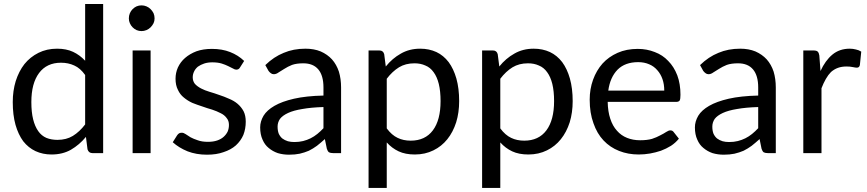

<svg xmlns="http://www.w3.org/2000/svg" viewBox="-20 -756 4280 948"><path d="M400.4 -385.7Q376 -419.9 346.7 -432.6Q317.4 -446.3 281.2 -446.3Q210.9 -446.3 172.9 -395.5Q134.8 -344.7 134.8 -252Q134.8 -202.1 143.6 -167Q152.3 -131.8 168.9 -108.4Q184.6 -85.9 209 -75.2Q233.4 -65.4 263.7 -65.4Q307.6 -65.4 339.8 -85Q373 -105.5 400.4 -141.6Q400.4 -222.7 400.4 -385.7ZM489.3 -736.3Q489.3 -552.7 489.3 0Q476.6 0 436.5 0Q418 0 412.1 -18.6Q410.2 -39.1 404.3 -80.1Q372.1 -41 330.1 -16.6Q289.1 6.8 234.4 6.8Q191.4 6.8 155.3 -9.8Q120.1 -26.4 94.7 -58.6Q70.3 -91.8 56.6 -139.6Q43 -188.5 43 -252Q43 -307.6 57.6 -355.5Q73.2 -404.3 100.6 -439.5Q128.9 -474.6 169.9 -495.1Q210.9 -515.6 261.7 -515.6Q307.6 -515.6 340.8 -500Q374 -484.4 400.4 -456.1Q400.4 -549.8 400.4 -736.3Q422.9 -736.3 489.3 -736.3Z M723.6 -506.8Q723.6 -379.9 723.6 0Q702.1 0 634.8 0Q634.8 -79.1 634.8 -316.4Q634.8 -364.3 634.8 -506.8Q657.2 -506.8 723.6 -506.8ZM743.2 -665Q743.2 -652.3 738.3 -641.6Q732.4 -629.9 723.6 -621.1Q714.8 -612.3 703.1 -607.4Q691.4 -602.5 678.7 -602.5Q666 -602.5 654.3 -607.4Q643.6 -612.3 634.8 -621.1Q626 -629.9 621.1 -641.6Q616.2 -652.3 616.2 -665Q616.2 -678.7 621.1 -690.4Q626 -702.1 634.8 -710.9Q643.6 -719.7 654.3 -724.6Q666 -729.5 678.7 -729.5Q691.4 -729.5 703.1 -724.6Q714.8 -719.7 723.6 -710.9Q732.4 -702.1 738.3 -690.4Q743.2 -678.7 743.2 -665Z M1165 -422.9Q1159.2 -412.1 1146.5 -412.1Q1139.6 -412.1 1129.9 -418Q1120.1 -422.9 1106.4 -429.7Q1092.8 -436.5 1074.2 -442.4Q1054.7 -448.2 1028.3 -448.2Q1005.9 -448.2 988.3 -442.4Q970.7 -436.5 957 -426.8Q944.3 -416 938.5 -403.3Q931.6 -389.6 931.6 -374Q931.6 -355.5 942.4 -341.8Q954.1 -329.1 972.7 -319.3Q991.2 -309.6 1014.6 -302.7Q1038.1 -295.9 1062.5 -287.1Q1086.9 -279.3 1110.4 -268.6Q1134.8 -258.8 1152.3 -244.1Q1170.9 -228.5 1182.6 -207Q1193.4 -185.5 1193.4 -155.3Q1193.4 -120.1 1181.6 -89.8Q1168.9 -60.5 1144.5 -38.1Q1120.1 -16.6 1084 -4.9Q1048.8 7.8 1002 7.8Q949.2 7.8 906.2 -8.8Q863.3 -26.4 833 -53.7Q839.8 -64.5 854.5 -87.9Q858.4 -93.8 864.3 -97.7Q869.1 -100.6 877.9 -100.6Q886.7 -100.6 896.5 -93.8Q907.2 -86.9 920.9 -78.1Q935.5 -70.3 956.1 -63.5Q976.6 -55.7 1006.8 -55.7Q1033.2 -55.7 1052.7 -62.5Q1072.3 -69.3 1085 -81.1Q1097.7 -92.8 1104.5 -107.4Q1110.4 -122.1 1110.4 -139.6Q1110.4 -160.2 1098.6 -173.8Q1087.9 -188.5 1069.3 -197.3Q1050.8 -207 1027.3 -214.8Q1002.9 -221.7 978.5 -230.5Q954.1 -238.3 929.7 -248Q906.2 -258.8 887.7 -274.4Q869.1 -289.1 858.4 -312.5Q846.7 -335 846.7 -367.2Q846.7 -396.5 858.4 -422.9Q871.1 -450.2 893.6 -469.7Q917 -490.2 950.2 -502.9Q983.4 -514.6 1026.4 -514.6Q1077.1 -514.6 1116.2 -499Q1156.2 -483.4 1185.5 -455.1Q1178.7 -444.3 1165 -422.9Z M1577.1 -227.5Q1515.6 -225.6 1472.7 -217.8Q1429.7 -210.9 1402.3 -198.2Q1375 -185.5 1362.3 -168.9Q1350.6 -151.4 1350.6 -130.9Q1350.6 -110.4 1356.4 -95.7Q1363.3 -81.1 1374 -72.3Q1385.7 -63.5 1401.4 -58.6Q1416 -54.7 1433.6 -54.7Q1457 -54.7 1476.6 -59.6Q1496.1 -64.5 1513.7 -73.2Q1531.2 -82 1546.9 -94.7Q1562.5 -107.4 1577.1 -123Q1577.1 -158.2 1577.1 -227.5ZM1290 -434.6Q1332 -475.6 1380.9 -495.1Q1428.7 -515.6 1488.3 -515.6Q1530.3 -515.6 1563.5 -502Q1596.7 -487.3 1619.1 -462.9Q1641.6 -437.5 1653.3 -402.3Q1664.1 -366.2 1664.1 -324.2Q1664.1 -215.8 1664.1 0Q1654.3 0 1625 0Q1612.3 0 1604.5 -3.9Q1597.7 -8.8 1593.8 -21.5Q1590.8 -37.1 1584 -69.3Q1563.5 -50.8 1544.9 -36.1Q1526.4 -22.5 1504.9 -11.7Q1484.4 -2.9 1460 2.9Q1436.5 7.8 1407.2 7.8Q1377.9 7.8 1351.6 0Q1326.2 -8.8 1306.6 -25.4Q1287.1 -41 1276.4 -66.4Q1264.6 -91.8 1264.6 -127Q1264.6 -156.2 1281.2 -184.6Q1297.9 -211.9 1335 -233.4Q1372.1 -254.9 1431.6 -268.6Q1491.2 -282.2 1577.1 -284.2Q1577.1 -297.9 1577.1 -324.2Q1577.1 -382.8 1551.8 -413.1Q1526.4 -443.4 1477.5 -443.4Q1444.3 -443.4 1421.9 -435.5Q1400.4 -426.8 1383.8 -416Q1367.2 -406.2 1355.5 -398.4Q1343.8 -389.6 1332 -389.6Q1323.2 -389.6 1317.4 -394.5Q1310.5 -399.4 1305.7 -406.2Q1300.8 -416 1290 -434.6Z M1889.6 -122.1Q1914.1 -88.9 1943.4 -75.2Q1971.7 -61.5 2007.8 -61.5Q2079.1 -61.5 2117.2 -112.3Q2155.3 -163.1 2155.3 -256.8Q2155.3 -305.7 2146.5 -341.8Q2137.7 -377 2121.1 -399.4Q2104.5 -422.9 2080.1 -432.6Q2056.6 -443.4 2026.4 -443.4Q1982.4 -443.4 1950.2 -423.8Q1917 -403.3 1889.6 -367.2Q1889.6 -285.2 1889.6 -122.1ZM1884.8 -427.7Q1917 -467.8 1959 -491.2Q2001 -515.6 2054.7 -515.6Q2098.6 -515.6 2134.8 -499Q2169.9 -482.4 2195.3 -449.2Q2219.7 -416 2233.4 -368.2Q2247.1 -319.3 2247.1 -256.8Q2247.1 -200.2 2232.4 -152.3Q2216.8 -103.5 2188.5 -68.4Q2160.2 -33.2 2120.1 -13.7Q2079.1 6.8 2028.3 6.8Q1981.4 6.8 1948.2 -8.8Q1915 -24.4 1889.6 -52.7Q1889.6 22.5 1889.6 171.9Q1867.2 171.9 1799.8 171.9Q1799.8 43.9 1799.8 -336.9Q1799.8 -378.9 1799.8 -506.8Q1813.5 -506.8 1853.5 -506.8Q1872.1 -506.8 1877 -488.3Q1879.9 -467.8 1884.8 -427.7Z M2450.2 -122.1Q2474.6 -88.9 2503.9 -75.2Q2532.2 -61.5 2568.4 -61.5Q2639.6 -61.5 2677.7 -112.3Q2715.8 -163.1 2715.8 -256.8Q2715.8 -305.7 2707 -341.8Q2698.2 -377 2681.6 -399.4Q2665 -422.9 2640.6 -432.6Q2617.2 -443.4 2586.9 -443.4Q2543 -443.4 2510.7 -423.8Q2477.5 -403.3 2450.2 -367.2Q2450.2 -285.2 2450.2 -122.1ZM2445.3 -427.7Q2477.5 -467.8 2519.5 -491.2Q2561.5 -515.6 2615.2 -515.6Q2659.2 -515.6 2695.3 -499Q2730.5 -482.4 2755.9 -449.2Q2780.3 -416 2793.9 -368.2Q2807.6 -319.3 2807.6 -256.8Q2807.6 -200.2 2793 -152.3Q2777.3 -103.5 2749 -68.4Q2720.7 -33.2 2680.7 -13.7Q2639.6 6.8 2588.9 6.8Q2542 6.8 2508.8 -8.8Q2475.6 -24.4 2450.2 -52.7Q2450.2 22.5 2450.2 171.9Q2427.7 171.9 2360.4 171.9Q2360.4 43.9 2360.4 -336.9Q2360.4 -378.9 2360.4 -506.8Q2374 -506.8 2414.1 -506.8Q2432.6 -506.8 2437.5 -488.3Q2440.4 -467.8 2445.3 -427.7Z M3259.8 -308.6Q3259.8 -339.8 3251 -365.2Q3242.2 -390.6 3225.6 -409.2Q3209 -428.7 3185.5 -438.5Q3161.1 -449.2 3130.9 -449.2Q3066.4 -449.2 3029.3 -412.1Q2992.2 -374 2983.4 -308.6Q3075.2 -308.6 3259.8 -308.6ZM3332 -71.3Q3315.4 -50.8 3293 -36.1Q3269.5 -21.5 3243.2 -11.7Q3216.8 -2.9 3189.5 2Q3161.1 6.8 3133.8 6.8Q3081.1 6.8 3037.1 -10.7Q2992.2 -28.3 2960 -62.5Q2927.7 -96.7 2910.2 -147.5Q2891.6 -198.2 2891.6 -263.7Q2891.6 -316.4 2908.2 -362.3Q2924.8 -408.2 2955.1 -442.4Q2985.4 -475.6 3029.3 -495.1Q3073.2 -514.6 3128.9 -514.6Q3173.8 -514.6 3212.9 -499Q3252 -484.4 3279.3 -455.1Q3307.6 -426.8 3324.2 -383.8Q3339.8 -341.8 3339.8 -288.1Q3339.8 -266.6 3335.9 -259.8Q3331.1 -252.9 3318.4 -252.9Q3206.1 -252.9 2980.5 -252.9Q2981.4 -205.1 2993.2 -169.9Q3004.9 -133.8 3026.4 -110.4Q3046.9 -86.9 3076.2 -75.2Q3105.5 -63.5 3140.6 -63.5Q3174.8 -63.5 3199.2 -70.3Q3222.7 -78.1 3240.2 -87.9Q3257.8 -96.7 3269.5 -104.5Q3281.2 -112.3 3290 -112.3Q3300.8 -112.3 3306.6 -103.5Q3315.4 -92.8 3332 -71.3Z M3723.6 -227.5Q3662.1 -225.6 3619.1 -217.8Q3576.2 -210.9 3548.8 -198.2Q3521.5 -185.5 3508.8 -168.9Q3497.1 -151.4 3497.1 -130.9Q3497.1 -110.4 3502.9 -95.7Q3509.8 -81.1 3520.5 -72.3Q3532.2 -63.5 3547.9 -58.6Q3562.5 -54.7 3580.1 -54.7Q3603.5 -54.7 3623 -59.6Q3642.6 -64.5 3660.2 -73.2Q3677.7 -82 3693.4 -94.7Q3709 -107.4 3723.6 -123Q3723.6 -158.2 3723.6 -227.5ZM3436.5 -434.6Q3478.5 -475.6 3527.3 -495.1Q3575.2 -515.6 3634.8 -515.6Q3676.8 -515.6 3710 -502Q3743.2 -487.3 3765.6 -462.9Q3788.1 -437.5 3799.8 -402.3Q3810.5 -366.2 3810.5 -324.2Q3810.5 -215.8 3810.5 0Q3800.8 0 3771.5 0Q3758.8 0 3751 -3.9Q3744.1 -8.8 3740.2 -21.5Q3737.3 -37.1 3730.5 -69.3Q3710 -50.8 3691.4 -36.1Q3672.9 -22.5 3651.4 -11.7Q3630.9 -2.9 3606.4 2.9Q3583 7.8 3553.7 7.8Q3524.4 7.8 3498 0Q3472.7 -8.8 3453.1 -25.4Q3433.6 -41 3422.9 -66.4Q3411.1 -91.8 3411.1 -127Q3411.1 -156.2 3427.7 -184.6Q3444.3 -211.9 3481.4 -233.4Q3518.6 -254.9 3578.1 -268.6Q3637.7 -282.2 3723.6 -284.2Q3723.6 -297.9 3723.6 -324.2Q3723.6 -382.8 3698.2 -413.1Q3672.9 -443.4 3624 -443.4Q3590.8 -443.4 3568.4 -435.5Q3546.9 -426.8 3530.3 -416Q3513.7 -406.2 3502 -398.4Q3490.2 -389.6 3478.5 -389.6Q3469.7 -389.6 3463.9 -394.5Q3457 -399.4 3452.1 -406.2Q3447.3 -416 3436.5 -434.6Z M4031.2 -405.3Q4054.7 -457 4089.8 -486.3Q4125 -515.6 4175.8 -515.6Q4191.4 -515.6 4206.1 -511.7Q4220.7 -508.8 4232.4 -501Q4230.5 -478.5 4225.6 -434.6Q4222.7 -421.9 4210.9 -421.9Q4204.1 -421.9 4190.4 -424.8Q4176.8 -427.7 4160.2 -427.7Q4135.7 -427.7 4117.2 -420.9Q4098.6 -414.1 4083 -400.4Q4069.3 -386.7 4057.6 -366.2Q4045.9 -345.7 4036.1 -320.3Q4036.1 -212.9 4036.1 0Q4013.7 0 3946.3 0Q3946.3 -79.1 3946.3 -316.4Q3946.3 -364.3 3946.3 -506.8Q3959 -506.8 3997.1 -506.8Q4011.7 -506.8 4017.6 -501Q4023.4 -495.1 4025.4 -482.4Q4027.3 -456.1 4031.2 -405.3Z"/></svg>

Font: Lato
Style: Regular
Weight: 400
Designer: Lukasz Dziedzic with Adam Twardoch and Botio Nikoltchev
Version: Version 2.015; 2015-08-06; http://www.latofonts.com/